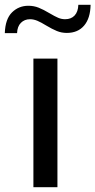

<svg xmlns="http://www.w3.org/2000/svg" viewBox="-69 -779 397 799"><path d="M70 -535H170V0H70ZM49 -755Q72 -755 92 -747Q112 -739 137 -724Q159 -711 173 -705Q187 -699 202 -699Q227 -699 241.5 -714.5Q256 -730 257 -759H308Q307 -703 281 -672.5Q255 -642 209 -642Q187 -642 167.5 -650Q148 -658 123 -673Q102 -686 86.5 -692.5Q71 -699 56 -699Q33 -699 18 -684Q3 -669 2 -641H-49Q-47 -700 -19 -727.5Q9 -755 49 -755Z"/></svg>

Font: Exo Medium
Style: Regular
Weight: 500
Designer: Natanael Gama
Foundry: Natanael Gama
Version: Version 1.500; ttfautohint (v1.6)